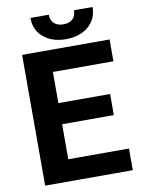

<svg xmlns="http://www.w3.org/2000/svg" viewBox="-97 -963 756 1028"><g transform="rotate(-10 281.0 -449.0)"><path d="M491.2 -308.1H210V-117.7H540V0H63.5V-710.9H539.1V-592.3H210V-422.9H491.2ZM479.5 -897.9Q479.5 -833 432.9 -793Q386.2 -752.9 310.5 -752.9Q234.9 -752.9 188.2 -792.5Q141.6 -832 141.6 -897.9H241.7Q241.7 -867.2 260 -850.3Q278.3 -833.5 310.5 -833.5Q342.3 -833.5 360.4 -850.3Q378.4 -867.2 378.4 -897.9Z"/></g></svg>

Font: RobotoInd
Style: Bold
Weight: 700
Designer: Google
Version: Version 2.001150; 2014